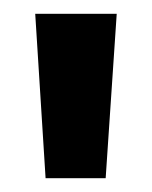

<svg xmlns="http://www.w3.org/2000/svg" viewBox="-20 -697 220 278"><path d="M31 -677H149L133 -439H46Z"/></svg>

Font: Karla ExtraLight
Style: Bold
Weight: 700
Version: Version 2.001